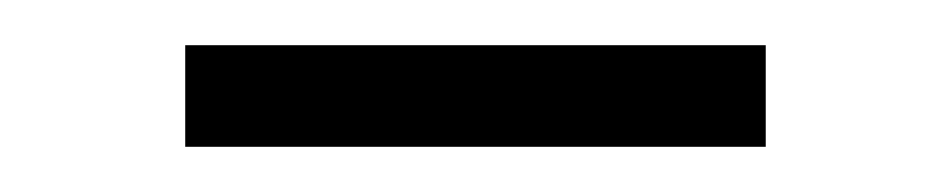

<svg xmlns="http://www.w3.org/2000/svg" viewBox="-20 -311 421 85"><path d="M319 -246C319 -246 62 -246 62 -246C62 -246 62 -291 62 -291C62 -291 319 -291 319 -291C319 -291 319 -246 319 -246Z"/></svg>

Font: TamingNoise
Style: Regular
Weight: 500
Designer: Julieta Ulanovsky
Foundry: Julieta Ulanovsky
Version: ""